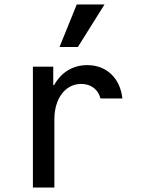

<svg xmlns="http://www.w3.org/2000/svg" viewBox="-20 -838 640 858"><path d="M223 0V-305C223 -398 272 -463 343 -463C387 -463 419 -438 429 -398H527C517 -489 456 -547 370 -547C305 -547 253 -514 222 -458H218V-540H127V0ZM447 -818H323L246 -628H328Z"/></svg>

Font: CommitMono
Style: 500Regular
Weight: 500
Monospace: yes
Designer: Eigil Nikolajsen
Foundry: Eigil Nikolajsen
Version: Version 1.143